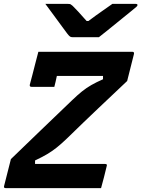

<svg xmlns="http://www.w3.org/2000/svg" viewBox="-34 -966 726 986"><path d="M485 0H-5Q-16 0 -13 -11L22 -149Q99 -223 176 -297.5Q253 -372 336 -451Q364 -478 387 -496.5Q410 -515 435.5 -529.5Q461 -544 495 -559V-576H258Q255 -562 251.5 -546.5Q248 -531 245 -520H128Q117 -520 119 -531Q125 -553 133 -584Q141 -615 149 -646.5Q157 -678 163 -700H646Q656 -700 654 -689L619 -550Q548 -483 472 -411Q396 -339 312 -257Q282 -228 257.5 -208.5Q233 -189 207.5 -174Q182 -159 146 -142V-124H506Q518 -124 514 -113Q507 -83 500 -56Q493 -29 485 0ZM474 -775H338Q331 -775 326 -778Q321 -781 311 -794Q303 -805 284 -830.5Q265 -856 242.5 -887Q220 -918 199 -946H314Q325 -946 328.5 -944Q332 -942 339 -936Q350 -925 367.5 -906.5Q385 -888 411 -858Q414 -858 420 -858Q457 -886 487.5 -907Q518 -928 543 -946H663Q673 -946 672 -939Q671 -935 666.5 -931Q662 -927 645 -913Q624 -896 592 -870Q560 -844 528.5 -818.5Q497 -793 474 -775Z"/></svg>

Font: Recursive Sn Lnr St
Style: Bold Italic
Weight: 700
Italic angle: -15°
Version: Version 1.079;hotconv 1.0.112;makeotfexe 2.5.65598; ttfautoh